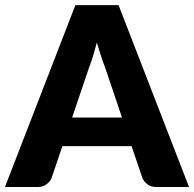

<svg xmlns="http://www.w3.org/2000/svg" viewBox="-33 -749 777 769"><path d="M255.9 -278.3H455.6L388.2 -478Q376.5 -508.3 372.1 -522.9Q357.4 -569.8 355 -578.6Q350.6 -561 338.9 -522Q332.5 -501 323.2 -477.1ZM441.9 -728.5 724.1 0H592.8Q571.3 0 557.6 -10.7Q543.5 -21 537.1 -36.6L494.1 -163.6H216.8L173.8 -36.6Q168.9 -23.4 154.3 -11.7Q139.6 0 119.1 0H-13.2L269 -728.5Z"/></svg>

Font: Lato-ExtraBold
Style: Regular
Weight: 500
Designer: Lukasz Dziedzic with Adam Twardoch and Botio Nikoltchev
Foundry: tyPoland Lukasz Dziedzic
Version: ""